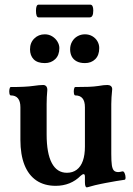

<svg xmlns="http://www.w3.org/2000/svg" viewBox="-20 -781 566 818"><path d="M341.8 -4.9V-27.8Q341.8 -39.1 336.4 -39.1Q331.5 -39.1 323.7 -32.2Q303.2 -11.2 276.1 -0.2Q249 10.7 217.3 10.7Q168.9 10.7 135.3 -12Q101.6 -34.7 84.2 -78.6Q66.9 -122.6 66.9 -185.1V-324.2Q66.9 -349.1 56.6 -361.8Q46.4 -374.5 25.9 -374.5Q21.5 -374.5 20 -383.5Q18.6 -392.6 20.3 -401.4Q22 -410.2 25.9 -410.2Q89.4 -410.2 122.1 -415Q148.4 -418.9 164.1 -418.9Q171.9 -418.9 176.8 -413.6Q181.6 -408.2 181.6 -397.9Q178.7 -367.2 178.7 -337.9V-208.5Q178.7 -127.9 200.7 -86.4Q222.7 -44.9 265.1 -44.9Q289.6 -44.9 306.9 -57.9Q324.2 -70.8 333 -95.7Q341.8 -120.6 341.8 -156.2V-324.2Q341.8 -374.5 300.8 -374.5Q296.4 -374.5 294.9 -383.5Q293.5 -392.6 295.2 -401.4Q296.9 -410.2 300.8 -410.2Q334 -410.2 357.9 -411.1Q381.8 -412.1 397.9 -414.6Q412.6 -417 421.1 -418Q429.7 -418.9 438 -418.9Q446.8 -418.9 452.4 -414.3Q458 -409.7 458 -400.9Q454.1 -363.3 454.1 -337.9V-125Q454.1 -93.3 456.5 -77.1Q459 -61 465.3 -54.4Q471.7 -47.9 483.9 -47.9Q490.2 -47.9 501 -50.8Q506.8 -52.2 510.7 -43.7Q514.6 -35.2 514.9 -25.4Q515.1 -15.6 510.7 -15.1Q497.1 -13.2 474.4 -9.5Q451.7 -5.9 430.2 -1.5L410.6 2.4Q385.3 7.3 358.9 15.1Q353 17.1 349.6 17.1Q345.7 17.1 343.8 11.5Q341.8 5.9 341.8 -4.9ZM107.9 -570.8Q107.9 -599.1 126 -616.9Q144 -634.8 170.9 -634.8Q188.5 -634.8 202.6 -626Q216.8 -617.2 224.9 -603.5Q232.9 -589.8 232.9 -576.2Q232.9 -545.9 215.3 -529.1Q197.8 -512.2 170.9 -512.2Q139.2 -512.2 123.5 -528.3Q107.9 -544.4 107.9 -570.8ZM278.8 -570.8Q278.8 -589.4 287.4 -604Q295.9 -618.7 310.3 -626.7Q324.7 -634.8 341.8 -634.8Q359.9 -634.8 373.8 -626.5Q387.7 -618.2 395.3 -604.7Q402.8 -591.3 402.8 -576.2Q402.8 -545.9 386 -529.1Q369.1 -512.2 341.8 -512.2Q320.8 -512.2 306.6 -519.8Q292.5 -527.3 285.6 -540.5Q278.8 -553.7 278.8 -570.8ZM133.3 -735.4Q133.3 -761.2 144.5 -761.2H364.3Q377.4 -761.2 377.4 -736.3Q377.4 -707 362.3 -707H144.5Q133.3 -707 133.3 -735.4Z"/></svg>

Font: Junicode Two Beta VF
Style: Regular
Weight: 400
Designer: Peter S. Baker
Foundry: Briery Creek Software
Version: Version 1.031 beta; ttfautohint (v1.8.1.43-b0c9)